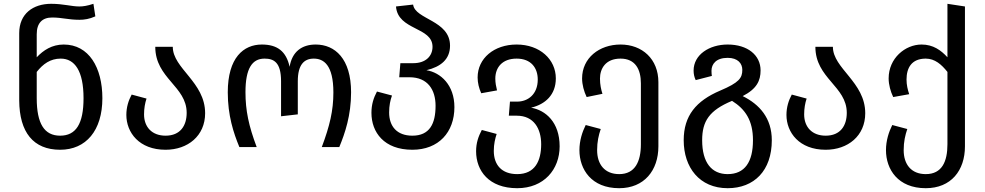

<svg xmlns="http://www.w3.org/2000/svg" viewBox="-20 -773 5177 1009"><path d="M296 14C432 14 518 -87 518 -257C518 -418 447 -539 315 -539C253 -539 208 -509 173 -472V-593C173 -652 202 -681 254 -681C307 -681 338 -669 398 -669C423 -669 450 -673 481 -687L471 -753C438 -742 416 -739 397 -739C355 -739 313 -753 249 -753C154 -753 81 -701 81 -599V-245C82 -78 155 14 296 14ZM173 -257V-395C206 -437 245 -465 299 -465C373 -465 419 -400 419 -257C419 -122 379 -60 296 -60C213 -60 173 -123 173 -257Z M850 14C967 14 1058 -59 1058 -178C1058 -342 888 -413 888 -527H796C796 -361 961 -320 961 -180C961 -113 928 -60 850 -60C779 -60 737 -105 737 -172C737 -203 742 -231 750 -255L672 -276C655 -245 644 -209 644 -169C644 -77 711 14 850 14Z M1177 -288C1177 -166 1207 -75 1238 0H1329C1287 -112 1270 -192 1270 -289C1270 -413 1305 -465 1370 -465C1419 -465 1457 -446 1457 -346V-162L1545 -172V-346C1545 -433 1578 -465 1629 -465C1680 -465 1732 -433 1732 -287C1732 -192 1713 -112 1671 0H1763C1793 -73 1825 -166 1825 -288C1825 -465 1740 -539 1639 -539C1567 -539 1515 -502 1502 -422C1484 -503 1438 -539 1356 -539C1260 -539 1177 -470 1177 -288Z M1932 -180C1932 -78 1998 14 2147 14C2285 14 2368 -78 2368 -210C2368 -326 2296 -392 2221 -404C2296 -422 2345 -461 2345 -533C2345 -667 2161 -670 2151 -749L2061 -739C2071 -612 2253 -633 2253 -527C2253 -479 2218 -441 2152 -441H2084L2078 -367H2132C2228 -367 2269 -301 2269 -217C2269 -123 2238 -60 2147 -60C2066 -60 2025 -109 2025 -182C2025 -218 2031 -246 2040 -271L1961 -292C1943 -258 1932 -224 1932 -180Z M2698 216C2839 216 2921 117 2921 -4C2921 -131 2847 -194 2771 -207C2846 -225 2901 -275 2901 -361C2901 -461 2817 -539 2695 -539C2576 -539 2490 -466 2490 -366C2490 -338 2497 -309 2509 -283L2592 -298C2587 -318 2583 -338 2583 -360C2583 -418 2619 -465 2695 -465C2771 -465 2806 -416 2806 -355C2806 -277 2754 -239 2698 -239H2660L2654 -165H2696C2786 -165 2824 -96 2824 -15C2824 72 2792 142 2698 142C2616 142 2575 93 2575 20C2575 -16 2582 -44 2590 -69L2512 -90C2494 -56 2482 -22 2482 22C2482 124 2549 216 2698 216Z M3025 16C3025 117 3088 216 3234 216C3365 216 3440 123 3440 -4V-341C3440 -463 3355 -539 3241 -539C3129 -539 3039 -468 3039 -361C3039 -328 3049 -292 3063 -263L3146 -280C3139 -302 3133 -328 3133 -360C3133 -412 3162 -465 3241 -465C3319 -465 3348 -408 3348 -335V-15C3348 75 3318 142 3234 142C3158 142 3118 91 3118 16C3118 -28 3126 -63 3137 -95L3058 -116C3040 -80 3025 -34 3025 16Z M3573 -36C3573 107 3656 216 3804 216C3943 216 4036 124 4036 -36C4036 -152 3972 -224 3883 -268C3957 -306 3977 -349 3977 -403C3977 -483 3909 -539 3804 -539C3708 -539 3625 -486 3625 -402C3625 -383 3629 -367 3636 -352L3721 -374C3720 -380 3719 -388 3719 -401C3719 -437 3744 -469 3804 -469C3858 -469 3881 -439 3881 -406C3881 -363 3864 -339 3765 -297C3638 -243 3573 -165 3573 -36ZM3827 -243C3897 -199 3937 -140 3937 -36C3937 78 3894 142 3804 142C3720 142 3670 82 3670 -36C3670 -136 3707 -193 3827 -243Z M4319 14C4436 14 4527 -59 4527 -178C4527 -342 4357 -413 4357 -527H4265C4265 -361 4430 -320 4430 -180C4430 -113 4397 -60 4319 -60C4248 -60 4206 -105 4206 -172C4206 -203 4211 -231 4219 -255L4141 -276C4124 -245 4113 -209 4113 -169C4113 -77 4180 14 4319 14Z M4845 216C4978 216 5051 123 5051 -4V-739L4959 -753V-472C4925 -509 4884 -539 4823 -539C4737 -539 4650 -467 4650 -361C4650 -328 4660 -292 4674 -263L4758 -278C4750 -302 4744 -327 4744 -355C4744 -417 4771 -464 4843 -465C4844 -465 4845 -465 4845 -465C4893 -465 4928 -434 4959 -395V-15C4959 75 4931 142 4845 142C4769 142 4729 91 4729 16C4729 -28 4737 -63 4748 -95L4669 -116C4651 -80 4636 -34 4636 16C4636 117 4699 216 4845 216Z"/></svg>

Font: FiraGO Unicode
Style: Regular
Weight: 400
Designer: bBox Type
Foundry: bBox Type GmbH
Version: Version 1.001;PS 001.001;hotconv 1.0.88;makeotf.lib2.5.64775